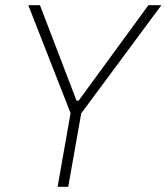

<svg xmlns="http://www.w3.org/2000/svg" viewBox="-20 -720 642 740"><path d="M202 0H243L293 -283L602 -700H552L283 -332H275L134 -700H89L252 -284Z"/></svg>

Font: Fixel Text 20240404 ExtraLight
Style: Italic
Weight: 200
Width: 4
Italic angle: -10°
Designer: AlfaBravo + MacPaw
Foundry: Kyrylo Tkachov, Marchela Mozhyna, Serhii Makarenko, Maria Weinstein, Zakhar Kryvoshyya
Version: Version 1.211;Glyphs 3.2 (3225)